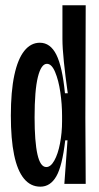

<svg xmlns="http://www.w3.org/2000/svg" viewBox="-20 -700 376 731"><path d="M21.3 -259.7Q21.3 -351.7 34.5 -413.5Q47.7 -475.3 72.5 -506.3Q97.3 -537.3 131.7 -537.3Q171.7 -537.3 194.5 -491.8Q217.3 -446.3 227.3 -345H238Q228.7 -410.7 223.2 -464.3Q217.7 -518 217.7 -551.3V-680H306.3L305 -251.3L306.3 0H225L237 -165.7H228.3Q217 -67.7 194.3 -28.5Q171.7 10.7 133.7 10.7Q96.3 10.7 71.2 -20Q46 -50.7 33.7 -110.5Q21.3 -170.3 21.3 -259.7ZM216.3 -238.3V-259.3Q216.3 -302.7 209.7 -348.7Q203 -394.7 189.8 -425.8Q176.7 -457 158.7 -457Q136.7 -457 124.2 -406.7Q111.7 -356.3 111.7 -253.3Q111.7 -161 122.5 -112.5Q133.3 -64 156.3 -64Q173 -64 186.8 -88.7Q200.7 -113.3 208.5 -154Q216.3 -194.7 216.3 -238.3Z"/></svg>

Font: Bricolage Grotesque 96pt Condensed ExBd
Style: Regular
Weight: 800
Width: 3
Designer: Mathieu Triay
Foundry: Atelier Triay
Version: Version 1.001;Glyphs 3.2 (3207)